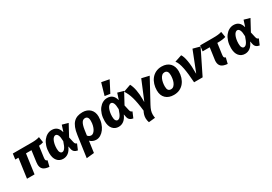

<svg xmlns="http://www.w3.org/2000/svg" viewBox="44 -2078 4989 3524"><g transform="rotate(-30 2538.0 -316.0)"><path d="M48 0 105 -413H38L54 -531H464Q510 -531 549.5 -536.5Q589 -542 620 -552L638 -433Q603 -419 542 -414L511 -189Q508 -166 508 -153Q508 -132 516 -121.5Q524 -111 544 -105L514 17Q423 9 384.5 -27Q346 -63 346 -132Q346 -153 349 -177L381 -413H265L208 0Z M1117 17Q1029 4 1014 -75L1003 -130L1000 -131Q968 -56 919.5 -19.5Q871 17 810 17Q732 17 684 -40.5Q636 -98 636 -204Q636 -284 656.5 -348Q677 -412 711.5 -456.5Q746 -501 791 -525Q836 -549 885 -549Q1016 -549 1051 -412Q1052 -412 1053 -411.5Q1054 -411 1055 -411L1097 -541L1223 -505L1096 -270L1121 -159Q1127 -133 1136.5 -121.5Q1146 -110 1168 -103ZM852 -99Q867 -99 881 -106.5Q895 -114 909.5 -132.5Q924 -151 938.5 -183Q953 -215 969 -264Q967 -357 948 -394.5Q929 -432 898 -432Q879 -432 860.5 -416.5Q842 -401 828 -371.5Q814 -342 805 -300Q796 -258 796 -205Q796 -150 812.5 -124.5Q829 -99 852 -99Z M1512 17Q1476 17 1443 4Q1410 -9 1382 -36L1348 205L1186 222L1250 -232Q1262 -320 1286 -381Q1310 -442 1346 -479Q1382 -516 1430.5 -532.5Q1479 -549 1539 -549Q1587 -549 1627 -534Q1667 -519 1696 -491Q1725 -463 1741 -423Q1757 -383 1757 -333Q1757 -257 1736.5 -193Q1716 -129 1681.5 -82.5Q1647 -36 1603 -9.5Q1559 17 1512 17ZM1594 -333Q1594 -388 1575 -410Q1556 -432 1526 -432Q1506 -432 1488.5 -423.5Q1471 -415 1457 -394Q1443 -373 1431.5 -337.5Q1420 -302 1412 -248L1396 -136Q1412 -116 1431 -107.5Q1450 -99 1471 -99Q1493 -99 1515 -116.5Q1537 -134 1554.5 -165Q1572 -196 1583 -239Q1594 -282 1594 -333Z M2292 17Q2204 4 2189 -75L2178 -130L2175 -131Q2143 -56 2094.5 -19.5Q2046 17 1985 17Q1907 17 1859 -40.5Q1811 -98 1811 -204Q1811 -284 1831.5 -348Q1852 -412 1886.5 -456.5Q1921 -501 1966 -525Q2011 -549 2060 -549Q2191 -549 2226 -412Q2227 -412 2228 -411.5Q2229 -411 2230 -411L2272 -541L2398 -505L2271 -270L2296 -159Q2302 -133 2311.5 -121.5Q2321 -110 2343 -103ZM2027 -99Q2042 -99 2056 -106.5Q2070 -114 2084.5 -132.5Q2099 -151 2113.5 -183Q2128 -215 2144 -264Q2142 -357 2123 -394.5Q2104 -432 2073 -432Q2054 -432 2035.5 -416.5Q2017 -401 2003 -371.5Q1989 -342 1980 -300Q1971 -258 1971 -205Q1971 -150 1987.5 -124.5Q2004 -99 2027 -99ZM2040 -602 2113 -854 2275 -823 2152 -585Z M2505 220Q2488 174 2488 128Q2488 58 2526 -13Q2516 -105 2503 -177.5Q2490 -250 2473.5 -307.5Q2457 -365 2436 -410Q2415 -455 2390 -492L2549 -548Q2582 -488 2599 -397.5Q2616 -307 2616 -194Q2616 -183 2615.5 -171.5Q2615 -160 2615 -149L2619 -148L2786 -549L2944 -512L2688 -40Q2660 12 2647.5 52Q2635 92 2635 134Q2635 151 2636.5 168.5Q2638 186 2642 206Z M3215 -549Q3270 -549 3313 -532.5Q3356 -516 3386 -486Q3416 -456 3431.5 -413Q3447 -370 3447 -317Q3447 -249 3428 -188.5Q3409 -128 3372.5 -82Q3336 -36 3281.5 -9.5Q3227 17 3156 17Q3048 17 2985 -43Q2922 -103 2922 -212Q2922 -278 2940.5 -338.5Q2959 -399 2995.5 -446Q3032 -493 3087 -521Q3142 -549 3215 -549ZM3209 -431Q3177 -431 3153.5 -410.5Q3130 -390 3115 -357Q3100 -324 3092.5 -283.5Q3085 -243 3085 -203Q3085 -149 3103.5 -124.5Q3122 -100 3160 -100Q3195 -100 3219 -123Q3243 -146 3257.5 -180Q3272 -214 3278 -254Q3284 -294 3284 -327Q3284 -431 3209 -431Z M3589 0Q3583 -92 3574.5 -170.5Q3566 -249 3553.5 -312Q3541 -375 3523.5 -422Q3506 -469 3481 -498L3631 -548Q3664 -503 3683 -393Q3702 -283 3700 -122H3704L3872 -549L4021 -509L3770 0Z M4320 -413 4289 -189Q4286 -166 4286 -153Q4286 -132 4294 -121.5Q4302 -111 4322 -105L4292 17Q4201 9 4161.5 -27Q4122 -63 4122 -131Q4122 -142 4123 -153.5Q4124 -165 4126 -177L4159 -413H4008L4025 -531H4291Q4327 -531 4353.5 -532Q4380 -533 4402 -535.5Q4424 -538 4443 -542Q4462 -546 4482 -552L4501 -434Q4469 -424 4426.5 -418.5Q4384 -413 4330 -413Z M4970 17Q4882 4 4867 -75L4856 -130L4853 -131Q4821 -56 4772.5 -19.5Q4724 17 4663 17Q4585 17 4537 -40.5Q4489 -98 4489 -204Q4489 -284 4509.5 -348Q4530 -412 4564.5 -456.5Q4599 -501 4644 -525Q4689 -549 4738 -549Q4869 -549 4904 -412Q4905 -412 4906 -411.5Q4907 -411 4908 -411L4950 -541L5076 -505L4949 -270L4974 -159Q4980 -133 4989.5 -121.5Q4999 -110 5021 -103ZM4705 -99Q4720 -99 4734 -106.5Q4748 -114 4762.5 -132.5Q4777 -151 4791.5 -183Q4806 -215 4822 -264Q4820 -357 4801 -394.5Q4782 -432 4751 -432Q4732 -432 4713.5 -416.5Q4695 -401 4681 -371.5Q4667 -342 4658 -300Q4649 -258 4649 -205Q4649 -150 4665.5 -124.5Q4682 -99 4705 -99Z"/></g></svg>

Font: Szlgxwxxxixliatcpuztgldltzi
Style: Regular
Weight: 700
Italic angle: -8°
Designer: Carrois Corporate & Edenspiekermann
Foundry: Carrois Corporate GbR & Edenspiekermann AG
Version: Version 2.001